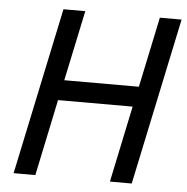

<svg xmlns="http://www.w3.org/2000/svg" viewBox="-50 -725 754 774"><g transform="rotate(5 327.0 -338.0)"><path d="M422.9 0 487.8 -309.1H186L121.1 0H33.2L175.8 -675.8H264.2L204.1 -391.1H505.9L565.9 -675.8H653.8L511.2 0Z"/></g></svg>

Font: Clear Sans
Style: Italic
Weight: 400
Italic angle: -12°
Foundry: Intel Corporation
Version: Version 1.00